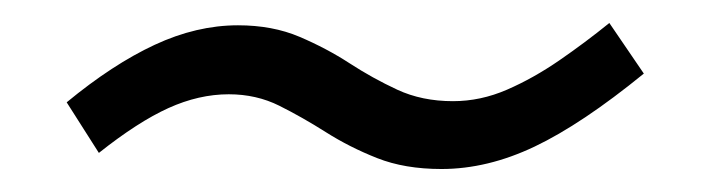

<svg xmlns="http://www.w3.org/2000/svg" viewBox="-20 -436 616 167"><path d="M364 -289Q332 -289 308 -298.5Q284 -308 263.5 -321Q243 -334 223 -344Q203 -354 179 -354Q153 -354 126.5 -342Q100 -330 66 -303L38 -347Q78 -380 114.5 -397Q151 -414 187 -414Q217 -414 240.5 -404Q264 -394 284 -381Q304 -368 325.5 -358Q347 -348 374 -348Q398 -348 421 -358Q444 -368 466.5 -383.5Q489 -399 510 -416L540 -372Q486 -328 445 -308.5Q404 -289 364 -289Z"/></svg>

Font: MuseoModerno Thin Light
Style: Italic
Weight: 300
Italic angle: -9°
Version: Version 1.003